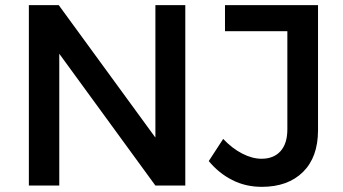

<svg xmlns="http://www.w3.org/2000/svg" viewBox="-20 -720 1331 745"><path d="M92 -700H208L613 -145L583 -135V-700H699V0H583L179 -554L210 -564V0H92ZM1214 -215Q1214 -110 1155.5 -52.5Q1097 5 996 5Q933 5 881 -21.5Q829 -48 790 -95L846 -181Q881 -144 920 -124Q959 -104 995 -104Q1042 -104 1068.5 -133.5Q1095 -163 1095 -218V-599H853V-700H1214Z"/></svg>

Font: Alexandria
Style: Regular
Weight: 400
Designer: Mohamed Gaber
Foundry: Kief Type Foundry
Version: Version 5.100